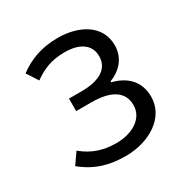

<svg xmlns="http://www.w3.org/2000/svg" viewBox="-135 -670 775 798"><g transform="rotate(-30 252.5 -270.5)"><path d="M246 13C361 13 460 -50 460 -148C460 -226 410 -267 346 -283V-288C404 -310 436 -355 436 -409C436 -506 347 -554 245 -554C165 -554 106 -530 56 -493L91 -439C135 -470 176 -488 241 -488C309 -488 357 -460 357 -402C357 -346 312 -312 220 -312H160V-252H233C326 -252 379 -220 379 -155C379 -91 316 -53 239 -53C182 -53 129 -67 79 -109L42 -56C105 -4 171 13 246 13Z"/></g></svg>

Font: Noto Sans CJK HK DemiLight
Style: Regular
Weight: 350
Designer: Ryoko NISHIZUKA 西塚涼子 (kana, bopomofo & ideographs); Paul D. Hunt (Latin, Greek & Cyrillic); Sandoll Communications 산돌커뮤니
Foundry: Adobe
Version: Version 2.004;hotconv 1.0.118;makeotfexe 2.5.65603